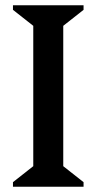

<svg xmlns="http://www.w3.org/2000/svg" viewBox="-20 -710 367 730"><path d="M29.3 0V-17.4L106.5 -78.2V-611.8L29.3 -672.6V-690H297.7V-672.6L220.5 -611.8V-78.2L297.7 -17.4V0Z"/></svg>

Font: Platypi Light
Style: Regular
Weight: 300
Designer: David Sargent
Foundry: Bolt Cutter Type
Version: Version 1.200